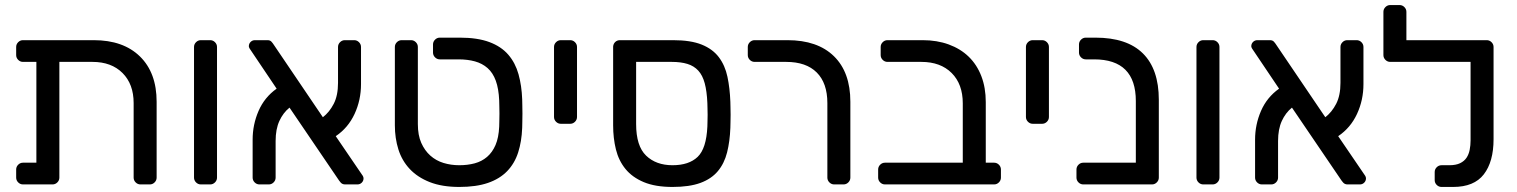

<svg xmlns="http://www.w3.org/2000/svg" viewBox="-20 -730 6005 760"><path d="M124 -86V-485H71Q60 -485 52 -493Q44 -501 44 -512V-544Q44 -555 52 -563Q60 -571 71 -571H351Q468 -571 534 -506.5Q600 -442 600 -327V-27Q600 -16 592 -8Q584 0 573 0H536Q525 0 517 -8Q509 -16 509 -27V-322Q509 -397 465 -441Q421 -485 346 -485H215V-27Q215 -16 207 -8Q199 0 188 0H71Q60 0 52 -8Q44 -16 44 -27V-59Q44 -70 52 -78Q60 -86 71 -86Z M839 -27Q839 -16 831 -8Q823 0 812 0H775Q764 0 756 -8Q748 -16 748 -27V-544Q748 -555 756 -563Q764 -571 775 -571H812Q823 -571 831 -563Q839 -555 839 -544Z M1258 -266Q1284 -286 1301 -319Q1318 -352 1318 -402V-544Q1318 -555 1326 -563Q1334 -571 1345 -571H1382Q1393 -571 1401 -563Q1409 -555 1409 -544V-397Q1409 -334 1383.5 -279Q1358 -224 1309 -191L1416 -34Q1419 -29 1419 -24Q1419 -14 1412 -7Q1405 0 1395 0H1346Q1335 0 1328.5 -7.5Q1322 -15 1317 -23L1126 -304Q1101 -284 1086 -251.5Q1071 -219 1071 -172V-27Q1071 -16 1063 -8Q1055 0 1044 0H1007Q996 0 988 -8Q980 -16 980 -27V-177Q980 -237 1003.5 -291Q1027 -345 1075 -379L968 -538Q966 -541 965.5 -543.5Q965 -546 965 -547Q965 -557 972 -564Q979 -571 989 -571H1039Q1049 -571 1054.5 -565Q1060 -559 1065 -551Z M2047 -337Q2047 -329 2047.5 -313.5Q2048 -298 2048 -280.5Q2048 -263 2047.5 -247Q2047 -231 2047 -224Q2045 -170 2031 -126.5Q2017 -83 1987.5 -52.5Q1958 -22 1911.5 -6Q1865 10 1798 10Q1730 10 1681.5 -9Q1633 -28 1602 -61Q1571 -94 1557 -138.5Q1543 -183 1543 -234V-544Q1543 -555 1551 -563Q1559 -571 1570 -571H1607Q1618 -571 1626 -563Q1634 -555 1634 -544V-239Q1634 -195 1647.5 -164.5Q1661 -134 1683.5 -114Q1706 -94 1735.5 -85Q1765 -76 1798 -76Q1831 -76 1859 -83.5Q1887 -91 1908 -109Q1929 -127 1941.5 -156Q1954 -185 1956 -229Q1956 -236 1956.5 -250.5Q1957 -265 1957 -280.5Q1957 -296 1956.5 -310Q1956 -324 1956 -332Q1954 -379 1942.5 -410.5Q1931 -442 1910 -460.5Q1889 -479 1860 -487Q1831 -495 1795 -495H1721Q1710 -495 1702 -503Q1694 -511 1694 -522V-554Q1694 -565 1702 -573Q1710 -581 1721 -581H1800Q1870 -581 1917 -563.5Q1964 -546 1992 -513.5Q2020 -481 2032.5 -436Q2045 -391 2047 -337Z M2264 -267Q2264 -256 2256 -248Q2248 -240 2237 -240H2200Q2189 -240 2181 -248Q2173 -256 2173 -267V-544Q2173 -555 2181 -563Q2189 -571 2200 -571H2237Q2248 -571 2256 -563Q2264 -555 2264 -544Z M2644 -571Q2714 -571 2757.5 -553.5Q2801 -536 2825.5 -503.5Q2850 -471 2859.5 -426Q2869 -381 2871 -327Q2871 -319 2871.5 -305Q2872 -291 2872 -275.5Q2872 -260 2871.5 -245.5Q2871 -231 2871 -224Q2869 -170 2858 -126.5Q2847 -83 2821.5 -52.5Q2796 -22 2752.5 -6Q2709 10 2642 10Q2574 10 2528.5 -9Q2483 -28 2456 -61Q2429 -94 2418 -138.5Q2407 -183 2407 -234V-546Q2408 -557 2415.5 -564Q2423 -571 2434 -571ZM2780 -322Q2778 -369 2769.5 -400.5Q2761 -432 2744 -450.5Q2727 -469 2701 -477Q2675 -485 2639 -485H2498V-239Q2498 -152 2537.5 -114Q2577 -76 2642 -76Q2707 -76 2741.5 -109Q2776 -142 2780 -229Q2780 -236 2780.5 -249Q2781 -262 2781 -275.5Q2781 -289 2780.5 -301.5Q2780 -314 2780 -322Z M2940 -544Q2940 -555 2948 -563Q2956 -571 2967 -571H3097Q3216 -571 3281 -507.5Q3346 -444 3346 -327V-27Q3346 -16 3338 -8Q3330 0 3319 0H3282Q3271 0 3263 -8Q3255 -16 3255 -27V-322Q3255 -401 3213 -443Q3171 -485 3092 -485H2967Q2956 -485 2948 -493Q2940 -501 2940 -512V-544Z M3632 -571Q3689 -571 3735.5 -554Q3782 -537 3814.5 -505.5Q3847 -474 3864.5 -428.5Q3882 -383 3882 -326V-86H3915Q3926 -86 3934 -78Q3942 -70 3942 -59V-27Q3942 -16 3934 -8Q3926 0 3915 0H3483Q3472 0 3464 -8Q3456 -16 3456 -27V-59Q3456 -70 3464 -78Q3472 -86 3483 -86H3791V-321Q3791 -397 3747 -441Q3703 -485 3627 -485H3493Q3482 -485 3474 -493Q3466 -501 3466 -512V-544Q3466 -555 3474 -563Q3482 -571 3493 -571Z M4132 -267Q4132 -256 4124 -248Q4116 -240 4105 -240H4068Q4057 -240 4049 -248Q4041 -256 4041 -267V-544Q4041 -555 4049 -563Q4057 -571 4068 -571H4105Q4116 -571 4124 -563Q4132 -555 4132 -544Z M4316 -581Q4441 -581 4504 -518.5Q4567 -456 4567 -335V-27Q4567 -16 4559 -8Q4551 0 4540 0H4268Q4257 0 4249 -8Q4241 -16 4241 -27V-59Q4241 -70 4249 -78Q4257 -86 4268 -86H4476V-330Q4476 -495 4311 -495H4278Q4267 -495 4259 -503Q4251 -511 4251 -522V-554Q4251 -565 4259 -573Q4267 -581 4278 -581Z M4807 -27Q4807 -16 4799 -8Q4791 0 4780 0H4743Q4732 0 4724 -8Q4716 -16 4716 -27V-544Q4716 -555 4724 -563Q4732 -571 4743 -571H4780Q4791 -571 4799 -563Q4807 -555 4807 -544Z M5226 -266Q5252 -286 5269 -319Q5286 -352 5286 -402V-544Q5286 -555 5294 -563Q5302 -571 5313 -571H5350Q5361 -571 5369 -563Q5377 -555 5377 -544V-397Q5377 -334 5351.5 -279Q5326 -224 5277 -191L5384 -34Q5387 -29 5387 -24Q5387 -14 5380 -7Q5373 0 5363 0H5314Q5303 0 5296.5 -7.5Q5290 -15 5285 -23L5094 -304Q5069 -284 5054 -251.5Q5039 -219 5039 -172V-27Q5039 -16 5031 -8Q5023 0 5012 0H4975Q4964 0 4956 -8Q4948 -16 4948 -27V-177Q4948 -237 4971.5 -291Q4995 -345 5043 -379L4936 -538Q4934 -541 4933.5 -543.5Q4933 -546 4933 -547Q4933 -557 4940 -564Q4947 -571 4957 -571H5007Q5017 -571 5022.5 -565Q5028 -559 5033 -551Z M5801 -485H5483Q5472 -485 5464 -493Q5456 -501 5456 -512V-683Q5456 -694 5464 -702Q5472 -710 5483 -710H5520Q5531 -710 5539 -702Q5547 -694 5547 -683V-571H5865Q5876 -571 5884 -563Q5892 -555 5892 -544V-179Q5892 -90 5853.5 -40Q5815 10 5732 10H5686Q5675 10 5667 2Q5659 -6 5659 -17V-49Q5659 -60 5667 -68Q5675 -76 5686 -76H5717Q5743 -76 5759.5 -84Q5776 -92 5785 -105.5Q5794 -119 5797.5 -137Q5801 -155 5801 -174Z"/></svg>

Font: Rubik
Style: Regular
Weight: 400
Designer: Hubert & Fischer
Foundry: Hubert & Fischer
Version: Version 1.002; ttfautohint (v1.6)